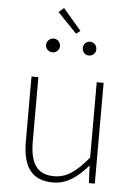

<svg xmlns="http://www.w3.org/2000/svg" viewBox="-60 -942 697 1000"><g transform="rotate(5 288.5 -442.0)"><path d="M255 13C328 13 383 -29 436 -90H438L442 0H473V-527H437V-133C372 -55 323 -20 258 -20C169 -20 132 -76 132 -192V-527H96V-188C96 -51 147 13 255 13ZM308 -769 329 -786 234 -897 207 -874ZM194 -662C214 -662 230 -678 230 -697C230 -718 214 -734 194 -734C174 -734 157 -718 157 -697C157 -678 174 -662 194 -662ZM384 -662C405 -662 420 -678 420 -697C420 -718 405 -734 384 -734C364 -734 349 -718 349 -697C349 -678 364 -662 384 -662Z"/></g></svg>

Font: Noto Sans T Chinese Thin
Style: Regular
Weight: 100
Designer: Ryoko NISHIZUKA (kana & ideographs); Paul D. Hunt (Latin, Greek & Cyrillic); Wenlong ZHANG (bopomofo); Sandoll Communica
Foundry: Adobe Systems Incorporated
Version: Version 1.000;PS 1;hotconv 1.0.78;makeotf.lib2.5.61930